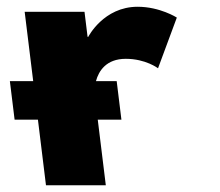

<svg xmlns="http://www.w3.org/2000/svg" viewBox="-20 -548 651 568"><path d="M92.2 -194 116 0H293L269.2 -194H339.2L325.2 -308H263.9C272 -338 294.2 -374 352.1 -374C411.1 -374 447.5 -346 447.5 -346L503.1 -496C503.1 -496 453.2 -528 387.2 -528C286.2 -528 241.1 -439 241.1 -439H239.1L230 -513H53L78.2 -308H9.2L23.2 -194Z"/></svg>

Font: Hussar
Style: BdOpOblOne
Weight: 700
Foundry: Cannot Into Space Fonts
Version: Version 2.00